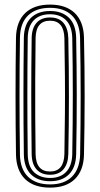

<svg xmlns="http://www.w3.org/2000/svg" viewBox="-20 -828 447 855"><path d="M203 7.5Q130.8 7.5 91.6 -30.6Q52.5 -68.8 51.2 -139.8Q49.2 -270 49.2 -403.1Q49.2 -536.2 51.2 -660.2Q52.5 -731.2 91.8 -769.4Q131 -807.5 203 -807.5Q273.8 -807.5 313 -769.8Q352.2 -732 354 -660.5Q357 -525.5 356.9 -396.1Q356.8 -266.8 354 -139.5Q352.5 -69.5 313.9 -31Q275.2 7.5 203 7.5ZM203 -6.8Q266.5 -6.8 300.9 -41.6Q335.2 -76.5 336.8 -140.5Q339.2 -272 339.2 -402.9Q339.2 -533.8 336.5 -660Q335 -725.5 299.9 -759.4Q264.8 -793.2 203 -793.2Q140 -793.2 104.9 -759.1Q69.8 -725 68.8 -659.8Q65 -403.8 68.8 -140.2Q69.8 -75.2 104.8 -41Q139.8 -6.8 203 -6.8ZM203 -21Q149 -21 118.1 -51.2Q87.2 -81.5 86.2 -140.5Q84.2 -286.8 84.4 -410.5Q84.5 -534.2 86.2 -659.5Q87.2 -719 118.2 -749Q149.2 -779 203 -779Q256 -779 286.9 -749Q317.8 -719 319.2 -659.5Q321.5 -535.8 321.8 -408.2Q322 -280.8 319.2 -141Q317.8 -82.2 287.2 -51.6Q256.8 -21 203 -21ZM203 -35.5Q249.2 -35.5 274.9 -62.8Q300.5 -90 301.8 -141.5Q304.2 -282.2 304.2 -407.8Q304.2 -533.2 301.8 -658.5Q300.5 -711.5 274.1 -738Q247.8 -764.5 203 -764.5Q156.2 -764.5 130.4 -737.6Q104.5 -710.8 103.5 -659.2Q101.8 -521.5 101.8 -398.1Q101.8 -274.8 103.5 -141Q104.5 -86.8 131.6 -61.1Q158.8 -35.5 203 -35.5ZM203 -49.8Q164 -49.8 142.9 -73.5Q121.8 -97.2 121 -141.2Q119.2 -279.8 119.2 -403.2Q119.2 -526.8 121 -658.8Q121.8 -702.8 142.9 -726.5Q164 -750.2 203 -750.2Q242.2 -750.2 262.8 -725.8Q283.2 -701.2 284.2 -658Q287 -522.5 286.9 -395.6Q286.8 -268.8 284.2 -142Q283.2 -98.2 262.5 -74Q241.8 -49.8 203 -49.8ZM203 -64.2Q265 -64.2 266.8 -142.8Q268.5 -238.2 269.1 -322.5Q269.8 -406.8 269.1 -488.2Q268.5 -569.8 266.8 -657.5Q265 -735.8 203 -735.8Q139.8 -735.8 138.5 -658.5Q137.2 -562.5 136.9 -477Q136.5 -391.5 136.9 -309.4Q137.2 -227.2 138.5 -141.8Q139.8 -64.2 203 -64.2Z"/></svg>

Font: Big Shoulders Inline Display SemiBold
Style: Regular
Weight: 600
Designer: Patric King
Foundry: XO Type Co
Version: Version 1.000